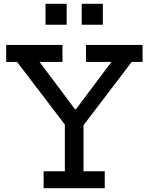

<svg xmlns="http://www.w3.org/2000/svg" viewBox="-20 -988 781 1008"><path d="M671.5 -663 413 -323.5H328.5L69.5 -663H12.5V-752H308V-663H187.5L400.5 -379L322.5 -414.5H416.5L352 -379L565 -663H431.5V-752H728.5V-663ZM418.5 -395.5V-89H530V0H209V-89H320.5V-395.5ZM219 -968H330V-858H219ZM409 -968H520V-858H409Z"/></svg>

Font: Hepta Slab ExtraLight Medium
Style: Regular
Weight: 500
Version: Version 1.100